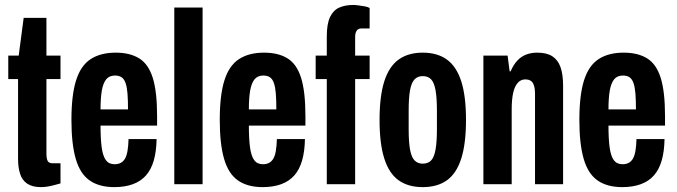

<svg xmlns="http://www.w3.org/2000/svg" viewBox="-20 -755 2774 787"><path d="M147.9 12Q112.9 12 91.8 -2Q70.8 -15.9 62.4 -42.4Q54 -68.9 54 -104.4V-430.8H13.9V-527.2H56.7L77 -681.7H170.3V-527.2H228V-430.8H170.3V-126.8Q170.3 -105.4 175.2 -95.7Q180 -85.9 195.3 -85.9H228V-3.2Q213.5 1 199.3 4.6Q185.1 8.2 172.5 10.1Q160 12 147.9 12Z M448.6 12Q386.3 12 347.2 -15.5Q308.1 -43 290.5 -103.9Q272.8 -164.8 272.8 -263.2Q272.8 -365.2 291.9 -425.7Q311 -486.2 351.6 -512.7Q392.2 -539.2 454.4 -539.2Q512.4 -539.2 550.3 -515.9Q588.3 -492.6 606.1 -436.1Q623.9 -379.6 623.9 -279.7V-240.3H392.1Q392.1 -185.2 396.9 -150.1Q401.8 -115.1 414 -98.5Q426.3 -81.8 450 -81.8Q464.2 -81.8 475 -87.5Q485.8 -93.2 492.6 -105.1Q499.4 -117.1 502.7 -136.9Q506.1 -156.7 506.9 -185H621.9Q621.1 -134.9 610.4 -97.5Q599.7 -60.2 578.5 -36.1Q557.4 -12 524.6 0Q491.8 12 448.6 12ZM392.1 -306.6H504.7Q504.7 -345.2 502.6 -371.5Q500.5 -397.7 494.8 -414.3Q489 -430.9 478.5 -438.2Q467.9 -445.4 451.6 -445.4Q427.7 -445.4 415.1 -429.6Q402.6 -413.9 397.3 -383.3Q392.1 -352.7 392.1 -306.6Z M694.4 0V-724.2H810.4V0Z M1056.6 12Q994.3 12 955.2 -15.5Q916.1 -43 898.5 -103.9Q880.8 -164.8 880.8 -263.2Q880.8 -365.2 899.9 -425.7Q919 -486.2 959.6 -512.7Q1000.2 -539.2 1062.4 -539.2Q1120.4 -539.2 1158.3 -515.9Q1196.3 -492.6 1214.1 -436.1Q1231.9 -379.6 1231.9 -279.7V-240.3H1000.1Q1000.1 -185.2 1004.9 -150.1Q1009.8 -115.1 1022 -98.5Q1034.3 -81.8 1058 -81.8Q1072.2 -81.8 1083 -87.5Q1093.8 -93.2 1100.6 -105.1Q1107.4 -117.1 1110.7 -136.9Q1114.1 -156.7 1114.9 -185H1229.9Q1229.1 -134.9 1218.4 -97.5Q1207.7 -60.2 1186.5 -36.1Q1165.4 -12 1132.6 0Q1099.8 12 1056.6 12ZM1000.1 -306.6H1112.7Q1112.7 -345.2 1110.6 -371.5Q1108.5 -397.7 1102.8 -414.3Q1097 -430.9 1086.5 -438.2Q1075.9 -445.4 1059.6 -445.4Q1035.7 -445.4 1023.1 -429.6Q1010.6 -413.9 1005.3 -383.3Q1000.1 -352.7 1000.1 -306.6Z M1319.5 0V-430.8H1273.9V-527.2H1319.5V-605.7Q1319.5 -657.7 1333.1 -685.7Q1346.7 -713.7 1371.2 -724.2Q1395.7 -734.7 1428 -734.7Q1435.9 -734.7 1448.6 -733Q1461.3 -731.4 1474.5 -729.1Q1487.7 -726.8 1495.1 -722.3V-638.4H1462.4Q1447.5 -638.4 1441.6 -628.7Q1435.7 -619 1435.7 -603.7V-527.2H1495.1V-430.8H1435.7V0Z M1712.5 12Q1653.3 12 1614 -15.9Q1574.7 -43.9 1555.3 -104.9Q1535.8 -165.9 1535.8 -263.2Q1535.8 -361.3 1555.3 -422Q1574.7 -482.6 1614 -510.9Q1653.3 -539.2 1712.5 -539.2Q1772.7 -539.2 1811.8 -510.9Q1851 -482.6 1870.6 -422Q1890.1 -361.3 1890.1 -263.2Q1890.1 -165.9 1870.6 -104.9Q1851 -43.9 1811.8 -15.9Q1772.7 12 1712.5 12ZM1712.5 -84.2Q1734.9 -84.2 1747.2 -97.4Q1759.6 -110.5 1765.2 -141.5Q1770.9 -172.6 1770.9 -225.3V-300.9Q1770.9 -354.7 1765.2 -385.6Q1759.6 -416.5 1747.2 -429.7Q1734.9 -443 1712.5 -443Q1692.1 -443 1679.3 -429.7Q1666.6 -416.5 1660.8 -385.6Q1655.1 -354.7 1655.1 -300.9V-225.3Q1655.1 -172.6 1660.8 -141.5Q1666.6 -110.5 1679.3 -97.4Q1692.1 -84.2 1712.5 -84.2Z M1961.4 0V-527.2H2060.6L2069 -462.7H2073Q2084.8 -489.9 2100.5 -506.7Q2116.1 -523.4 2136.6 -531.3Q2157.1 -539.2 2182 -539.2Q2220.5 -539.2 2243.6 -524.6Q2266.7 -509.9 2277.4 -480.2Q2288.1 -450.5 2288.1 -403.3V0H2173V-369.3Q2173 -383 2171.3 -393.8Q2169.5 -404.7 2165.3 -412.7Q2161.1 -420.7 2153.1 -425.2Q2145.1 -429.6 2133.6 -429.6Q2115.1 -429.6 2102.5 -415.8Q2089.8 -401.9 2083.6 -374.8Q2077.4 -347.7 2077.4 -306.7V0Z M2530.6 12Q2468.3 12 2429.2 -15.5Q2390.1 -43 2372.5 -103.9Q2354.8 -164.8 2354.8 -263.2Q2354.8 -365.2 2373.9 -425.7Q2393 -486.2 2433.6 -512.7Q2474.2 -539.2 2536.4 -539.2Q2594.4 -539.2 2632.3 -515.9Q2670.3 -492.6 2688.1 -436.1Q2705.9 -379.6 2705.9 -279.7V-240.3H2474.1Q2474.1 -185.2 2478.9 -150.1Q2483.8 -115.1 2496 -98.5Q2508.3 -81.8 2532 -81.8Q2546.2 -81.8 2557 -87.5Q2567.8 -93.2 2574.6 -105.1Q2581.4 -117.1 2584.7 -136.9Q2588.1 -156.7 2588.9 -185H2703.9Q2703.1 -134.9 2692.4 -97.5Q2681.7 -60.2 2660.5 -36.1Q2639.4 -12 2606.6 0Q2573.8 12 2530.6 12ZM2474.1 -306.6H2586.7Q2586.7 -345.2 2584.6 -371.5Q2582.5 -397.7 2576.8 -414.3Q2571 -430.9 2560.5 -438.2Q2549.9 -445.4 2533.6 -445.4Q2509.7 -445.4 2497.1 -429.6Q2484.6 -413.9 2479.3 -383.3Q2474.1 -352.7 2474.1 -306.6Z"/></svg>

Font: Archivo SemiBold ExtraCondensed
Style: Regular
Weight: 600
Width: 2
Version: Version 2.001